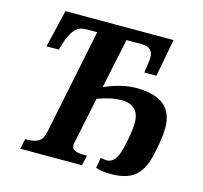

<svg xmlns="http://www.w3.org/2000/svg" viewBox="-104 -829 1000 948"><g transform="rotate(15 396.0 -354.5)"><path d="M463 -6 473 -60Q486 -55 504 -55Q526 -55 542 -73Q558 -91 569 -135Q590 -221 590 -270Q590 -316 566 -338.5Q542 -361 501 -361Q467 -361 438.5 -354Q410 -347 377 -336L330 -110Q329 -105 327.5 -98.5Q326 -92 326 -86Q326 -66 343 -59Q360 -52 392 -52H404L392 0H77L88 -52H99Q133 -52 154.5 -64Q176 -76 184 -112L295 -654H243Q204 -654 183.5 -632.5Q163 -611 147 -565L134 -522H71L117 -714H669L633 -522H571Q574 -539 577.5 -566Q581 -593 581 -602Q581 -628 566 -641Q551 -654 518 -654H445L391 -399Q479 -438 553 -438Q646 -438 694 -401Q742 -364 742 -284Q742 -231 722 -144Q706 -68 665 -31.5Q624 5 542 5Q490 5 463 -6Z"/></g></svg>

Font: Noto Serif Narrow
Style: Bold Italic
Weight: 700
Width: 4
Italic angle: -12°
Designer: Monotype Design Team
Foundry: Monotype Imaging Inc.
Version: Version 1.001